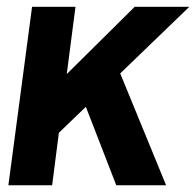

<svg xmlns="http://www.w3.org/2000/svg" viewBox="-20 -550 583 570"><path d="M75.2 -529.8H204.1L178.2 -330.1L379.9 -529.8H542L336.9 -332L473.1 0H325.2L234.9 -232.9L154.8 -155.8L134.8 0H4.9Z"/></svg>

Font: Cooper Hewitt
Style: Semibold Italic
Weight: 710
Designer: Village Type and Design LLC
Foundry: Cooper Hewitt Smithsonian Design Museum
Version: 1.000